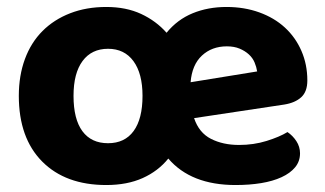

<svg xmlns="http://www.w3.org/2000/svg" viewBox="-20 -516 933 551"><path d="M285 -496Q342 -496 385 -476Q428 -456 458 -422Q489 -460 533 -478Q577 -496 630 -496Q681 -496 724 -480.5Q767 -465 797.5 -437Q828 -409 845 -370Q862 -331 862 -285Q862 -253 844.5 -237Q827 -221 796 -216L537 -177Q551 -135 585.5 -117.5Q620 -100 666 -100Q708 -100 745 -111.5Q782 -123 805 -137Q820 -127 830.5 -111Q841 -95 841 -76Q841 -53 827 -36Q813 -19 788 -7.5Q763 4 729.5 9.5Q696 15 656 15Q528 15 463 -61Q434 -25 389.5 -5Q345 15 285 15Q168 15 101 -52.5Q34 -120 34 -241Q34 -299 51.5 -346.5Q69 -394 102 -427Q135 -460 181.5 -478Q228 -496 285 -496ZM290 -376Q243 -376 217 -341Q191 -306 191 -241Q191 -174 216.5 -139.5Q242 -105 290 -105Q338 -105 363.5 -140Q389 -175 389 -241Q389 -305 363 -340.5Q337 -376 290 -376ZM631 -383Q588 -383 559.5 -356.5Q531 -330 527 -280L718 -311Q716 -324 710.5 -337Q705 -350 694 -360Q683 -370 667.5 -376.5Q652 -383 631 -383Z"/></svg>

Font: Baloo 2
Style: Bold
Weight: 700
Designer: Sarang Kulkarni and Ek Type
Foundry: Ek Type
Version: Version 1.640;hotconv 1.0.111;makeotfexe 2.5.65597; ttfautoh